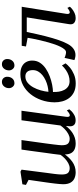

<svg xmlns="http://www.w3.org/2000/svg" viewBox="576 -1375 810 2002"><g transform="rotate(-90 981.0 -374.0)"><path d="M179 -289.5Q177 -272.5 174 -252.5Q171 -232.5 168.5 -211.5Q166 -190.5 164.2 -171Q162.5 -151.5 162.5 -135Q162.5 -86 180 -69.2Q197.5 -52.5 228 -52.5Q253 -52.5 279.2 -66.5Q305.5 -80.5 328.8 -102.5Q352 -124.5 367.5 -148.5Q371.5 -184.5 376.8 -223.8Q382 -263 387.5 -300Q393.5 -343.5 399.2 -387Q405 -430.5 410.8 -472.8Q416.5 -515 422.5 -555H521.5Q510.5 -475 501.8 -412.2Q493 -349.5 486.5 -302.2Q480 -255 476 -221.8Q472 -188.5 469.8 -167.2Q467.5 -146 467.5 -135Q467.5 -86 485.5 -69.2Q503.5 -52.5 534 -52.5Q558.5 -52.5 584.5 -66.5Q610.5 -80.5 633.8 -102.5Q657 -124.5 673.5 -148.5L728 -555H827.5L764 -88Q761.5 -68.5 766 -59.8Q770.5 -51 779 -51Q789 -51 800.5 -58Q812 -65 830.5 -82L842.5 -56.5Q838 -49 822.2 -33.2Q806.5 -17.5 781.8 -4Q757 9.5 726 9.5Q692 9.5 676.8 -9.8Q661.5 -29 666 -61.5L669 -92Q654.5 -73 635.8 -54.8Q617 -36.5 594 -21.8Q571 -7 544.5 1.5Q518 10 487.5 10Q450.5 10 425 -1.5Q399.5 -13 386 -36.8Q372.5 -60.5 372 -98L371.5 -102Q356.5 -81.5 337.8 -61.8Q319 -42 296 -25.5Q273 -9 245.5 0.5Q218 10 186 10Q152 10 123.8 -2Q95.5 -14 78.5 -42.2Q61.5 -70.5 61 -119Q61 -136 63.2 -159Q65.5 -182 68.2 -207Q71 -232 74.2 -254.8Q77.5 -277.5 79.5 -293L106.5 -481L54 -508.5L60.5 -545.5L192 -565.5L213 -554Z M1321.5 -95.5Q1307.5 -75.5 1278 -50.5Q1248.5 -25.5 1206.2 -7.5Q1164 10.5 1112 10.5Q1058.5 10.5 1020.5 -8.2Q982.5 -27 959 -59Q935.5 -91 925 -130.8Q914.5 -170.5 915 -211.5Q916 -283.5 938.5 -347.5Q961 -411.5 1000.5 -460.8Q1040 -510 1093 -538.2Q1146 -566.5 1208 -566.5Q1257 -566.5 1288.2 -550.5Q1319.5 -534.5 1334.8 -507Q1350 -479.5 1350.5 -445.5Q1351 -398.5 1328 -363Q1305 -327.5 1267 -302Q1229 -276.5 1185 -260Q1141 -243.5 1098 -235.2Q1055 -227 1023 -226.5Q1021.5 -195 1026.5 -164.2Q1031.5 -133.5 1044.8 -108.5Q1058 -83.5 1080.2 -68.5Q1102.5 -53.5 1135.5 -53.5Q1166 -53.5 1194.8 -63.2Q1223.5 -73 1250.2 -91Q1277 -109 1299.5 -133ZM1185.5 -514.5Q1148.5 -514.5 1120 -491.5Q1091.5 -468.5 1071.5 -432.2Q1051.5 -396 1039.8 -354Q1028 -312 1024.5 -274Q1052.5 -275 1084 -282.5Q1115.5 -290 1145.2 -303.8Q1175 -317.5 1199 -337.2Q1223 -357 1237 -382Q1251 -407 1251 -437.5Q1250.5 -476 1233.2 -495.2Q1216 -514.5 1185.5 -514.5ZM1113.5 -628.5Q1092.5 -628.5 1077.5 -646Q1062.5 -663.5 1063 -687Q1063.5 -717 1082 -738Q1100.5 -759 1128 -759Q1153.5 -759 1167.8 -742.2Q1182 -725.5 1181.5 -703Q1181.5 -671.5 1163.2 -650Q1145 -628.5 1113.5 -628.5ZM1298.5 -628.5Q1277.5 -628.5 1262.5 -646Q1247.5 -663.5 1248 -687Q1249 -717 1266.8 -738Q1284.5 -759 1312.5 -759Q1338 -759 1352.5 -742.2Q1367 -725.5 1366.5 -703Q1366.5 -671.5 1348 -650Q1329.5 -628.5 1298.5 -628.5Z M1837.5 -87Q1834.5 -67 1839.8 -59.2Q1845 -51.5 1851.5 -51.5Q1860.5 -51.5 1872 -57.2Q1883.5 -63 1899.5 -76.5L1912 -51Q1906 -42 1888.5 -27.5Q1871 -13 1846.2 -1.5Q1821.5 10 1794 10Q1761.5 10 1742.8 -6.5Q1724 -23 1730 -59L1801 -500H1648.5Q1626.5 -391 1605.5 -308.5Q1584.5 -226 1564 -167Q1543.5 -108 1522 -70Q1501.5 -33 1472.8 -12.5Q1444 8 1407.5 8Q1393.5 8 1376 3.5Q1358.5 -1 1355.5 -4L1378.5 -106Q1381.5 -104 1391.2 -100.5Q1401 -97 1413.5 -93.8Q1426 -90.5 1437.5 -90.5Q1452.5 -90.5 1466.5 -105.8Q1480.5 -121 1493.5 -147Q1506.5 -173 1518.2 -205.5Q1530 -238 1539.5 -273Q1552.5 -317.5 1562.2 -361Q1572 -404.5 1578.8 -439.2Q1585.5 -474 1588 -491L1497.5 -508L1504.5 -552.5H1911.5Z"/></g></svg>

Font: Merriweather 24pt
Style: Italic
Weight: 400
Italic angle: -7.8°
Designer: Eben Sorkin
Foundry: Eben Sorkin
Version: Version 2.101